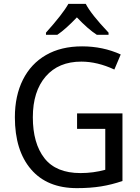

<svg xmlns="http://www.w3.org/2000/svg" viewBox="-20 -964 724 994"><path d="M614 -377V-27Q559 -8 503 1Q447 10 378 10Q224 10 140.5 -87.5Q57 -185 57 -357Q57 -468 98.5 -551Q140 -634 218 -679Q296 -724 405 -724Q513 -724 605 -682L572 -604Q484 -645 401 -645Q283 -645 216.5 -568Q150 -491 150 -357Q150 -222 210 -145Q270 -68 397 -68Q463 -68 525 -85V-297H379V-377ZM542 -795V-784H481Q436 -813 378 -874Q320 -813 277 -784H218V-795Q305 -892 334 -944H424Q451 -891 542 -795Z"/></svg>

Font: Noto Sans Display
Style: Regular
Weight: 400
Designer: Monotype Design team
Foundry: Monotype Imaging Inc.
Version: Version 1.000